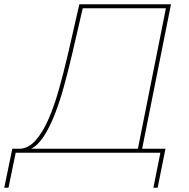

<svg xmlns="http://www.w3.org/2000/svg" viewBox="-97 -720 890 905"><path d="M-39 -19H0Q39 -22 71.5 -59Q104 -96 131 -157Q158 -218 180.5 -298Q203 -378 224 -468L277 -700H709L573 -19H683L646 165H626L659 0H-23L-57 165H-77ZM685 -681H293L243 -465Q225 -388 205 -315Q185 -242 161.5 -182Q138 -122 110.5 -79Q83 -36 50 -19H553Z"/></svg>

Font: Argentum Sans Thin
Style: Italic
Weight: 100
Italic angle: -11°
Designer: Julieta Ulanovsky (font), Cristiano Sobral (main changes and remaster)
Foundry: Julieta Ulanovsky (font), Cristiano Sobral (main changes and remaster)
Version: Version 2.007;June 15, 2022;FontCreator 14.0.0.2814 64-bit; 